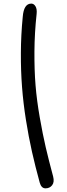

<svg xmlns="http://www.w3.org/2000/svg" viewBox="-20 -866 370 1055"><path d="M230 168.9Q207 168.9 198.2 137.2Q173.8 48.3 155.5 -33Q137.2 -114.3 122.6 -206.5Q107.9 -298.8 101.1 -387.7Q94.2 -476.6 94.7 -575.7Q95.2 -674.8 105 -773.9Q110.8 -846.2 151.9 -846.2Q166 -846.2 175 -831.3Q184.1 -816.4 181.2 -789.1Q169.9 -685.5 169.2 -583.5Q168.5 -481.4 175.3 -397.7Q182.1 -314 198.5 -220.7Q214.8 -127.4 231.2 -57.1Q247.6 13.2 272 104Q279.8 134.3 266.6 151.6Q253.4 168.9 230 168.9Z"/></svg>

Font: Shantell Sans Irregular
Style: Italic
Weight: 300
Italic angle: -11.31°
Designer: Stephen Nixon, Anya Danilova, Shantell Martin
Foundry: Arrow Type
Version: Version 1.006;[9816181b4]